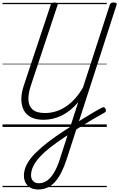

<svg xmlns="http://www.w3.org/2000/svg" viewBox="-20 -1014 953 1534"><path d="M285 500Q250 500 224.5 486.5Q199 473 185 447.5Q171 422 171 389Q171 343 195 298Q219 253 263 209Q307 165 365 120.5Q423 76 491 32Q554 -10 611.5 -46Q669 -82 715.5 -109.5Q762 -137 793 -153Q803 -159 810.5 -157Q818 -155 823 -145Q828 -134 826 -126.5Q824 -119 813 -113Q772 -91 719.5 -60Q667 -29 609 8Q551 45 490 86Q433 124 384.5 161.5Q336 199 301 236.5Q266 274 247 311.5Q228 349 228 387Q228 415 244.5 432.5Q261 450 290 450Q326 450 356.5 428.5Q387 407 412 364.5Q437 322 456 264L605 -198Q575 -162 541.5 -135Q508 -108 473 -91Q438 -74 401.5 -65.5Q365 -57 328 -57Q266 -57 226.5 -78Q187 -99 168.5 -136.5Q150 -174 150.5 -223Q151 -272 169 -327L385 -975Q388 -985 395.5 -989.5Q403 -994 417 -994Q431 -994 437 -989.5Q443 -985 440 -974L227 -332Q205 -266 207 -216.5Q209 -167 240.5 -139Q272 -111 340 -111Q384 -111 426 -124Q468 -137 507 -163Q546 -189 580 -227Q614 -265 643 -315L857 -975Q860 -985 867.5 -989.5Q875 -994 888 -994Q903 -994 909 -989.5Q915 -985 911 -974L512 260Q493 317 471 361.5Q449 406 421.5 437Q394 468 360.5 484Q327 500 285 500ZM0 471H833V481H0ZM0 -20H833V0H0ZM0 -505H833V-500H0ZM0 -991H833V-981H0Z"/></svg>

Font: Playwrite IE Guides
Style: Regular
Weight: 400
Designer: Veronika Burian, José Scaglione
Foundry: TypeTogether
Version: Version 1.003